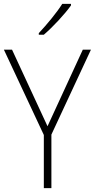

<svg xmlns="http://www.w3.org/2000/svg" viewBox="-20 -1063 489 990"><path d="M346 -1035V-1043H301C272 -997 222 -937 180 -892V-884H206C253 -924 314 -990 346 -1035ZM225 -412 42 -807H0L206 -367V-93H245V-369L449 -807H407Z"/></svg>

Font: Noto Sans Kannada UI SemiCondensed ExtraLight
Style: Regular
Weight: 200
Width: 4
Designer: Jelle Bosma - Monotype Design Team
Foundry: Monotype Imaging Inc.
Version: Version 2.005